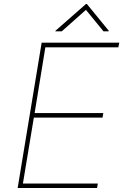

<svg xmlns="http://www.w3.org/2000/svg" viewBox="-20 -941 624 961"><path d="M68.4 0 188.5 -727.5H577.1L572.3 -704.1H207L153.3 -375H497.1L493.2 -352.5H149.4L94.7 -22.5H469.7L465.8 0ZM498 -784.2 410.2 -891.6 289.1 -784.2H256.8L257.8 -787.1L410.2 -920.9H415L524.4 -787.1L523.4 -784.2Z"/></svg>

Font: Inter Tight Thin
Style: Italic
Weight: 250
Italic angle: -9.39999°
Designer: Rasmus Andersson
Foundry: rsms
Version: Version 3.004